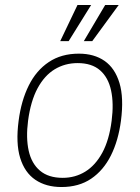

<svg xmlns="http://www.w3.org/2000/svg" viewBox="-20 -743 562 773"><path d="M227.5 10Q165.5 10 122.5 -19Q79.5 -48 61.2 -107.2Q43 -166.5 55 -257Q65.5 -338 95.8 -398.8Q126 -459.5 176.5 -493.2Q227 -527 297.5 -527Q359 -527 401 -497.8Q443 -468.5 461 -408.8Q479 -349 467 -257Q456.5 -177 426.5 -117Q396.5 -57 347 -23.5Q297.5 10 227.5 10ZM232.5 -27Q282.5 -27 323.2 -52Q364 -77 391.8 -128Q419.5 -179 429.5 -257Q438.5 -326.5 427.2 -378.8Q416 -431 382.8 -460Q349.5 -489 292.5 -489Q241.5 -489 200.2 -464Q159 -439 131.2 -387.5Q103.5 -336 93 -257Q84 -188 95.5 -136.2Q107 -84.5 141 -55.8Q175 -27 232.5 -27ZM317.5 -577.5 403.5 -723H458L351.5 -577.5ZM222.5 -577.5 292 -723H347L256.5 -577.5Z"/></svg>

Font: Public Sans Thin Thin
Style: Italic
Weight: 250
Italic angle: -8°
Version: Version 2.001